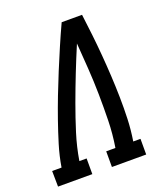

<svg xmlns="http://www.w3.org/2000/svg" viewBox="-160 -828 795 921"><g transform="rotate(-20 238.0 -367.5)"><path d="M-23 0 -24 -80H24Q33 -136 50 -191.5Q67 -247 86 -301.5Q105 -356 126 -410.5Q147 -465 169.5 -519.5Q192 -574 215 -627.5Q238 -681 263 -735H367Q374 -681 380 -627.5Q386 -574 390.5 -519.5Q395 -465 398 -410.5Q401 -356 402 -301.5Q403 -247 401 -191.5Q399 -136 390 -80H427V0H252V-80H299Q310 -148 311.5 -215Q313 -282 312 -349Q311 -416 306.5 -482Q302 -548 297 -614Q269 -548 243 -482Q217 -416 192.5 -349Q168 -282 147 -215Q126 -148 115 -80H152V0Z"/></g></svg>

Font: Iosevka Curly Slab Medium
Style: Italic
Weight: 500
Italic angle: -9°
Monospace: yes
Designer: Belleve Invis
Foundry: Belleve Invis
Version: Version 22.1.2; ttfautohint (v1.8.4)